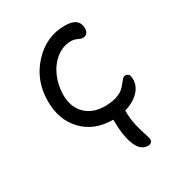

<svg xmlns="http://www.w3.org/2000/svg" viewBox="-148 -550 727 788"><g transform="rotate(-30 215.5 -156.0)"><path d="M325.2 143.1Q290 143.1 272.5 98.9Q254.9 54.7 254.9 -18.1V-21Q166.5 -21 113.3 -76.2Q60.1 -131.3 60.1 -220.2Q60.1 -317.9 123.3 -386.5Q186.5 -455.1 274.9 -455.1Q341.8 -455.1 341.8 -403.8Q341.8 -390.6 335 -382.3Q328.1 -374 315.9 -374Q306.6 -374 293.5 -380.6Q280.3 -387.2 265.1 -387.2Q226.6 -387.2 194.8 -362.1Q163.1 -336.9 145.5 -296.6Q127.9 -256.3 127.9 -210.9Q127.9 -153.3 162.1 -119.6Q196.3 -85.9 253.9 -85.9Q284.7 -85.9 307.1 -93Q329.6 -100.1 341.1 -110.1Q352.5 -120.1 359.9 -129.9Q367.2 -139.6 373.5 -146.7Q379.9 -153.8 387.2 -153.8Q397.9 -153.8 403.1 -147Q408.2 -140.1 408.2 -124Q408.2 -91.3 382.6 -65.9Q356.9 -40.5 315.9 -28.8V-27.8Q315.9 9.8 323.5 42.2Q331.1 74.7 338.6 95.7Q346.2 116.7 346.2 126Q346.2 132.8 340.8 137.9Q335.4 143.1 325.2 143.1Z"/></g></svg>

Font: Shantell Sans Irregular
Style: Regular
Weight: 300
Designer: Stephen Nixon, Anya Danilova, Shantell Martin
Foundry: Arrow Type
Version: Version 1.006;[9816181b4]